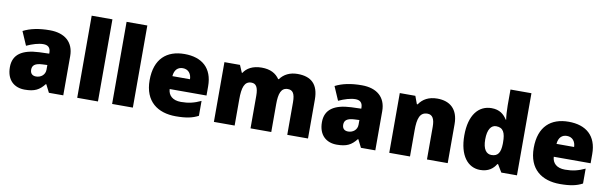

<svg xmlns="http://www.w3.org/2000/svg" viewBox="-49 -1250 5540 1750"><g transform="rotate(10 2721.5 -375.0)"><path d="M337 -563C236 -563 156 -546 92 -513L147 -386C201 -411 257 -428 301 -428C342 -428 368 -409 368 -360V-352L276 -349C120 -342 36 -287 36 -169C36 -48 108 10 204 10C296 10 339 -14 386 -73H390L427 0H560V-363C560 -491 477 -563 337 -563ZM369 -247V-204C369 -157 331 -126 285 -126C253 -126 231 -143 231 -180C231 -220 256 -242 325 -245Z M881 0V-760H689V0Z M1204 0V-760H1012V0Z M1584 -563C1421 -563 1311 -472 1311 -273C1311 -76 1435 10 1602 10C1699 10 1757 -3 1810 -31V-169C1749 -140 1695 -127 1626 -127C1548 -127 1508 -167 1505 -225H1846V-310C1846 -479 1746 -563 1584 -563ZM1591 -433C1643 -433 1671 -394 1672 -345H1509C1514 -406 1547 -433 1591 -433Z M2630 -563C2560 -563 2504 -535 2469 -486H2463C2430 -534 2379 -563 2298 -563C2215 -563 2160 -530 2132 -485H2127L2098 -553H1954V0H2146V-242C2146 -351 2164 -412 2229 -412C2272 -412 2293 -381 2293 -301V0H2485V-258C2485 -356 2504 -412 2566 -412C2610 -412 2633 -385 2633 -301V0H2825V-360C2825 -502 2756 -563 2630 -563Z M3225 -563C3124 -563 3044 -546 2980 -513L3035 -386C3089 -411 3145 -428 3189 -428C3230 -428 3256 -409 3256 -360V-352L3164 -349C3008 -342 2924 -287 2924 -169C2924 -48 2996 10 3092 10C3184 10 3227 -14 3274 -73H3278L3315 0H3448V-363C3448 -491 3365 -563 3225 -563ZM3257 -247V-204C3257 -157 3219 -126 3173 -126C3141 -126 3119 -143 3119 -180C3119 -220 3144 -242 3213 -245Z M3924 -563C3845 -563 3790 -532 3755 -480H3748L3721 -553H3577V0H3769V-242C3769 -351 3788 -412 3859 -412C3906 -412 3926 -374 3926 -302V0H4118V-360C4118 -502 4038 -563 3924 -563Z M4419 10C4495 10 4539 -26 4565 -70H4572L4614 0H4759V-760H4565V-613C4565 -566 4569 -510 4574 -482H4570C4541 -528 4500 -563 4426 -563C4306 -563 4223 -465 4223 -276C4223 -89 4305 10 4419 10ZM4497 -142C4450 -142 4417 -181 4417 -273C4417 -366 4450 -408 4495 -408C4562 -408 4582 -361 4582 -274V-259C4580 -180 4558 -142 4497 -142Z M5139 -563C4976 -563 4866 -472 4866 -273C4866 -76 4990 10 5157 10C5254 10 5312 -3 5365 -31V-169C5304 -140 5250 -127 5181 -127C5103 -127 5063 -167 5060 -225H5401V-310C5401 -479 5301 -563 5139 -563ZM5146 -433C5198 -433 5226 -394 5227 -345H5064C5069 -406 5102 -433 5146 -433Z"/></g></svg>

Font: Noto Sans UI Black
Style: Regular
Weight: 900
Designer: Monotype Design Team
Foundry: Monotype Imaging Inc.
Version: Version 1.901